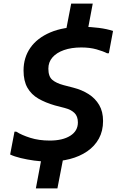

<svg xmlns="http://www.w3.org/2000/svg" viewBox="-20 -880 656 1060"><path d="M334 -658 373 -860H492L454 -658ZM36 -27 60 -153H70Q100 -134 147.5 -119Q195 -104 255 -104Q326 -104 368 -130.5Q410 -157 410 -204Q410 -238 391 -256.5Q372 -275 337 -284L283 -298Q231 -313 192 -335.5Q153 -358 131.5 -395.5Q110 -433 110 -491Q110 -562 147.5 -616Q185 -670 257.5 -701Q330 -732 435 -732Q480 -732 526 -726Q572 -720 604 -709L581 -586H571Q550 -597 513 -607.5Q476 -618 429 -618Q374 -618 333 -603.5Q292 -589 269.5 -563Q247 -537 247 -501Q247 -458 268.5 -439.5Q290 -421 331 -410L385 -396Q432 -384 469 -360.5Q506 -337 527.5 -300.5Q549 -264 549 -212Q549 -157 526 -115Q503 -73 461.5 -44.5Q420 -16 365.5 -2Q311 12 247 12Q208 12 168.5 6.5Q129 1 94 -7.5Q59 -16 36 -27ZM216 -42H336L297 160H178Z"/></svg>

Font: Kufam SemiBold
Style: Italic
Weight: 600
Italic angle: -11°
Designer: Artur Schmal
Foundry: Original Type
Version: Version 1.301; ttfautohint (v1.8.3)